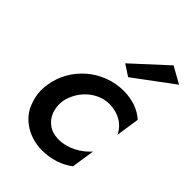

<svg xmlns="http://www.w3.org/2000/svg" viewBox="-216 -818 920 920"><g transform="rotate(45 243.5 -358.0)"><path d="M487 -678 403 -725 232 -568 289 -531ZM149 -230C165 -310 235 -377 317 -377C377 -377 427 -347 448 -299L466 -419C431 -451 380 -470 321 -470C181 -470 61 -367 41 -230C39 -217 38 -204 38 -192C38 -163 45 -133 58 -102C85 -41 154 9 246 9C309 9 363 -11 404 -42L422 -160C386 -119 328 -84 264 -84C263 -84 261 -84 260 -84C233 -85 211 -92 193 -106C157 -133 147 -173 147 -207C147 -214 148 -222 149 -230Z"/></g></svg>

Font: Jost Medium
Style: Italic
Weight: 500
Italic angle: -5°
Version: Version 3.710